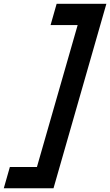

<svg xmlns="http://www.w3.org/2000/svg" viewBox="-64 -778 584 1018"><path d="M236.3 -757.8H500L219.7 220.2H-43.9L-11.7 107.4H131.8L347.7 -645H204.1Z"/></svg>

Font: Cantarell
Style: Bold Italic
Weight: 700
Italic angle: -16°
Designer: Dave Crossland
Version: Version 1.004